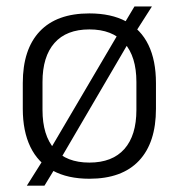

<svg xmlns="http://www.w3.org/2000/svg" viewBox="-20 -541 553 594"><path d="M256.5 12Q189.5 12 143.5 -13Q97.5 -38 74 -86.5Q50.5 -135 50.5 -204.5V-284Q50.5 -388.5 103 -444Q155.5 -499.5 256.5 -499.5Q324 -499.5 370 -474.8Q416 -450 439.2 -402Q462.5 -354 462.5 -284V-204.5Q462.5 -99.5 410 -43.8Q357.5 12 256.5 12ZM63 33.5 117.5 -53 131 -71.5 352.5 -448 361 -462.5 396 -521H450L398 -439.5L384.5 -420.5L164.5 -44.5L155 -28L117.5 33.5ZM256.5 -38Q327.5 -38 364.8 -80Q402 -122 402 -201V-287.5Q402 -366 364.8 -408Q327.5 -450 256.5 -450Q185.5 -450 148.5 -408Q111.5 -366 111.5 -287.5V-201Q111.5 -122 148.5 -80Q185.5 -38 256.5 -38Z"/></svg>

Font: Anek Bangla Medium Light
Style: Regular
Weight: 300
Version: Version 1.003